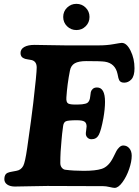

<svg xmlns="http://www.w3.org/2000/svg" viewBox="-20 -937 702 973"><path d="M319.8 -804Q300.3 -823.2 300.3 -851.1Q300.3 -878.9 319.8 -898.2Q339.4 -917.5 367.2 -917.5Q395 -917.5 414.3 -898.2Q433.6 -878.9 433.6 -851.1Q433.6 -823.2 414.3 -804Q395 -784.7 367.2 -784.7Q339.4 -784.7 319.8 -804ZM219.2 5.4Q197.8 5.4 137 6.8Q76.2 8.3 55.2 8.3Q31.7 8.3 16.8 -1.7Q2 -11.7 2 -29.3Q2 -54.2 19.5 -61.5Q26.9 -64.9 42.2 -67.4Q57.6 -69.8 63 -71.3Q86.4 -75.2 97.7 -96.2Q107.4 -114.7 117.7 -186.5Q140.6 -345.7 148.4 -414.1Q166 -564.9 166 -594.7Q166 -626.5 139.6 -632.8Q135.7 -633.8 121.1 -636Q106.4 -638.2 101.6 -641.1Q84 -647.9 84 -668Q84 -688 102.8 -698.7Q121.6 -709.5 154.8 -709.5Q169.9 -709.5 227.5 -708.3Q285.2 -707 312.5 -707H480Q521.5 -707 556.4 -713.4Q591.3 -719.7 597.2 -719.7Q622.1 -719.7 641.8 -679.9Q661.6 -640.1 661.6 -590.8Q661.6 -551.8 646 -534.9Q630.4 -518.1 609.4 -518.1Q590.3 -518.1 584 -530.8Q580.1 -537.1 575.7 -562Q564 -616.7 510.7 -624.5Q490.2 -627.4 418 -627.4Q378.4 -627.4 358.9 -616.2Q339.4 -605 334.5 -579.6Q320.8 -510.7 316.4 -443.4Q314.5 -418 326.2 -412.1Q337.9 -406.2 373.5 -407.2Q387.7 -407.7 395.8 -408.4Q403.8 -409.2 412.4 -411.4Q420.9 -413.6 425.3 -417.7Q429.7 -421.9 432.9 -429Q436 -436 437 -446.8Q438.5 -461.9 440.2 -470.2Q441.9 -478.5 449.7 -486.1Q457.5 -493.7 471.7 -493.7Q512.2 -493.7 512.2 -420.9Q512.2 -385.7 503.9 -337.9Q492.2 -274.9 480.5 -253.2Q468.8 -231.4 443.8 -231.4Q432.1 -231.4 424.1 -238.8Q416 -246.1 415 -257.3Q414.6 -263.2 416.7 -276.6Q418.9 -290 418.9 -296.9Q418.5 -314.5 407.7 -321Q397 -327.6 369.1 -327.6Q325.2 -327.6 313.7 -322.3Q302.2 -316.9 299.8 -297.9Q293.9 -254.9 292 -229Q285.6 -167 285.6 -110.8Q285.6 -96.2 293.5 -86.9Q301.3 -77.6 311.5 -76.7Q352.5 -71.3 404.3 -71.3Q463.9 -71.3 494.6 -81.1Q530.3 -91.8 554.2 -140.1Q565.4 -163.1 570.1 -171.9Q574.7 -180.7 584.2 -190.2Q593.8 -199.7 604.5 -199.7Q623.5 -199.7 635.5 -185.3Q647.5 -170.9 647.5 -147.5Q647.5 -118.2 634.3 -79.8Q621.1 -41.5 600.3 -13.2Q579.6 15.1 561 15.1Q553.2 15.1 535.2 10.7Q517.1 6.3 501.5 6.3Q470.2 6.3 418.5 6.1Q366.7 5.9 347.7 5.9Q325.7 5.9 283 5.6Q240.2 5.4 219.2 5.4Z"/></svg>

Font: Cooper*
Style: Bold Italic
Weight: 700
Italic angle: -7°
Designer: Owen Earl
Foundry: indestructible type*
Version: Version 0.001